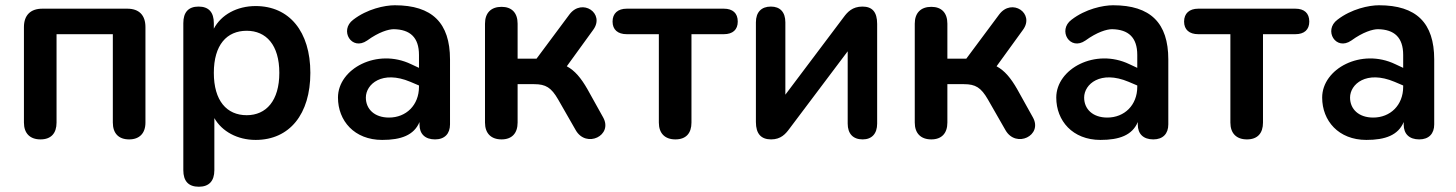

<svg xmlns="http://www.w3.org/2000/svg" viewBox="-20 -522 5535 730"><path d="M134 8C174 8 195 -15 195 -56V-392H409V-56C409 -15 431 8 471 8C510 8 533 -15 533 -56V-419C533 -464 509 -489 464 -489H141C96 -489 71 -464 71 -419V-56C71 -15 94 8 134 8Z M736 188C775 188 795 166 795 125V-73C824 -22 883 10 952 10C1081 10 1160 -88 1160 -245C1160 -402 1080 -499 952 -499C881 -499 821 -466 793 -413V-434C793 -475 774 -497 735 -497C696 -497 677 -475 677 -434V125C677 166 696 188 736 188ZM918 -84C842 -84 793 -139 793 -245C793 -351 842 -405 918 -405C992 -405 1042 -351 1042 -245C1042 -139 992 -84 918 -84Z M1433 10C1505 10 1554 -8 1575 -58V-48C1575 -13 1596 8 1634 8C1671 8 1691 -14 1691 -49V-296C1691 -435 1623 -502 1481 -502C1443 -502 1376 -488 1323 -447C1269 -407 1317 -327 1376 -368C1420 -400 1457 -411 1477 -411C1539 -410 1573 -380 1573 -313V-264L1543 -278C1414 -340 1265 -261 1265 -151C1265 -63 1327 10 1433 10ZM1371 -151C1371 -202 1433 -256 1540 -211L1573 -197V-192C1573 -122 1524 -75 1459 -75C1404 -75 1371 -107 1371 -151Z M1887 8C1926 8 1948 -15 1948 -56V-202H2011C2055 -202 2076 -189 2102 -144L2169 -27C2209 43 2312 -7 2273 -76L2214 -182C2189 -226 2165 -254 2135 -270L2235 -408C2282 -471 2193 -531 2145 -467L2020 -299H1948V-432C1948 -473 1926 -496 1887 -496C1847 -496 1824 -473 1824 -432V-56C1824 -15 1847 8 1887 8Z M2548 8C2588 8 2609 -15 2609 -56V-392H2732C2766 -392 2785 -409 2785 -440C2785 -472 2766 -489 2732 -489H2363C2329 -489 2309 -471 2309 -440C2309 -409 2329 -392 2363 -392H2485V-56C2485 -15 2508 8 2548 8Z M2912 8C2949 8 2967 -13 2981 -32L3203 -327V-52C3203 -14 3223 8 3260 8C3295 8 3315 -14 3315 -52V-431C3315 -477 3296 -497 3259 -497C3221 -497 3202 -476 3188 -457L2966 -162V-437C2966 -476 2946 -497 2911 -497C2875 -497 2854 -476 2854 -437V-58C2854 -13 2874 8 2912 8Z M3521 8C3560 8 3582 -15 3582 -56V-202H3645C3689 -202 3710 -189 3736 -144L3803 -27C3843 43 3946 -7 3907 -76L3848 -182C3823 -226 3799 -254 3769 -270L3869 -408C3916 -471 3827 -531 3779 -467L3654 -299H3582V-432C3582 -473 3560 -496 3521 -496C3481 -496 3458 -473 3458 -432V-56C3458 -15 3481 8 3521 8Z M4164 10C4236 10 4285 -8 4306 -58V-48C4306 -13 4327 8 4365 8C4402 8 4422 -14 4422 -49V-296C4422 -435 4354 -502 4212 -502C4174 -502 4107 -488 4054 -447C4000 -407 4048 -327 4107 -368C4151 -400 4188 -411 4208 -411C4270 -410 4304 -380 4304 -313V-264L4274 -278C4145 -340 3996 -261 3996 -151C3996 -63 4058 10 4164 10ZM4102 -151C4102 -202 4164 -256 4271 -211L4304 -197V-192C4304 -122 4255 -75 4190 -75C4135 -75 4102 -107 4102 -151Z M4721 8C4761 8 4782 -15 4782 -56V-392H4905C4939 -392 4958 -409 4958 -440C4958 -472 4939 -489 4905 -489H4536C4502 -489 4482 -471 4482 -440C4482 -409 4502 -392 4536 -392H4658V-56C4658 -15 4681 8 4721 8Z M5175 10C5247 10 5296 -8 5317 -58V-48C5317 -13 5338 8 5376 8C5413 8 5433 -14 5433 -49V-296C5433 -435 5365 -502 5223 -502C5185 -502 5118 -488 5065 -447C5011 -407 5059 -327 5118 -368C5162 -400 5199 -411 5219 -411C5281 -410 5315 -380 5315 -313V-264L5285 -278C5156 -340 5007 -261 5007 -151C5007 -63 5069 10 5175 10ZM5113 -151C5113 -202 5175 -256 5282 -211L5315 -197V-192C5315 -122 5266 -75 5201 -75C5146 -75 5113 -107 5113 -151Z"/></svg>

Font: SN Pro SemiBold
Style: Regular
Weight: 600
Designer: Tobias Whetton
Foundry: Supernotes
Version: Version 1.003;Glyphs 3.3 (3324)